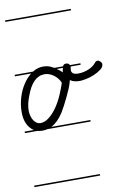

<svg xmlns="http://www.w3.org/2000/svg" viewBox="-88 -595 583 886"><g transform="rotate(-10 203.5 -151.5)"><path d="M308 -14H106Q94 -11 82 -11Q70 -11 59 -14H0V-21H43Q33 -27 25 -37Q14 -50 8 -68.5Q2 -87 2 -112Q2 -146 12 -179.5Q22 -213 40 -240Q56 -264 76 -280H0V-287H86Q109 -302 136 -302Q160 -302 180 -290Q183 -289 186 -287H227Q230 -297 242 -297Q251 -297 256 -292Q258 -289 259 -287H308V-280H261Q261 -275 260 -271Q259 -267 259 -263Q259 -254 266 -248Q273 -242 291 -242Q303 -242 315 -244.5Q327 -247 338 -251.5Q349 -256 358.5 -262.5Q368 -269 374 -277Q380 -285 388 -285Q394 -285 400.5 -278.5Q407 -272 407 -266Q407 -252 392 -241Q377 -230 358 -222Q339 -214 319.5 -210.5Q300 -207 292 -207Q279 -207 268 -209.5Q257 -212 247 -219L244 -209Q241 -197 234 -180.5Q227 -164 218 -145Q209 -126 199.5 -108Q190 -90 182 -77Q156 -37 125 -21H308ZM208 -213Q204 -224 196.5 -233.5Q189 -243 179 -250.5Q169 -258 158 -262Q147 -266 136 -266Q108 -266 86.5 -244.5Q65 -223 50 -181Q35 -144 35 -112Q35 -100 38.5 -87.5Q42 -75 48 -66Q54 -57 62 -52Q70 -47 79 -47Q100 -47 121 -64Q142 -81 159 -106.5Q176 -132 188.5 -161.5Q201 -191 208 -213ZM308 -535H0V-542H308ZM308 239H0V232H308ZM221 -260 222 -268 225 -280H196Q209 -271 221 -260Z"/></g></svg>

Font: Gruenewald VA 1. Klasse
Style: Regular
Weight: 400
Designer: Peter Wiegel
Foundry: Peter Wiegel, nach dem Schriftentwurf von Dr. H. Gr¸newald
Version: Version 0.007